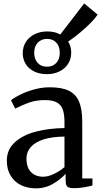

<svg xmlns="http://www.w3.org/2000/svg" viewBox="-20 -1050 570 1081"><path d="M108 -750.5Q108 -786.5 126 -814.5Q144 -842.5 175.8 -857.8Q207.5 -873 246.5 -873Q288 -873 319.5 -856L454 -1030.5L529.5 -968Q511 -938 459.5 -891.5Q408 -845 363.5 -816Q381 -789.5 381 -754Q381 -718 363.2 -690.5Q345.5 -663 314.5 -647.8Q283.5 -632.5 244 -632.5Q203.5 -632.5 172.5 -647.5Q141.5 -662.5 124.8 -689.5Q108 -716.5 108 -750.5ZM172.5 -753Q172.5 -717.5 191.8 -696Q211 -674.5 245 -674.5Q277.5 -674.5 297 -695.8Q316.5 -717 316.5 -752.5Q316.5 -788 297.5 -809.5Q278.5 -831 245 -831Q212 -831 192.2 -809.5Q172.5 -788 172.5 -753ZM443 -45.5 500.5 -45V-5.5Q480.5 0 451 4.8Q421.5 9.5 398.5 9.5Q379.5 9.5 369.2 6.2Q359 3 354.2 -6.5Q349.5 -16 349.5 -35.5V-71.5Q323 -41.5 279.2 -15.5Q235.5 10.5 181 10.5Q136.5 10.5 99.5 -7Q62.5 -24.5 40.5 -59.8Q18.5 -95 18.5 -145.5Q18.5 -208.5 63.8 -249.2Q109 -290 182.2 -309Q255.5 -328 343 -329V-361.5Q343 -406.5 333.5 -433.2Q324 -460 300.2 -473.2Q276.5 -486.5 233.5 -486.5Q184 -486.5 144.5 -472.8Q105 -459 65.5 -438.5L42 -485.5Q56.5 -498 90 -515.2Q123.5 -532.5 168.8 -545.5Q214 -558.5 260.5 -558.5Q328.5 -558.5 368 -539Q407.5 -519.5 425.2 -477.5Q443 -435.5 443 -365.5ZM343 -281Q273.5 -280.5 225.2 -265Q177 -249.5 153 -221.8Q129 -194 129 -157.5Q129 -106.5 155 -80.8Q181 -55 223.5 -55Q250.5 -55 283.2 -70.5Q316 -86 343 -109Z"/></svg>

Font: Merriweather 12pt
Style: Regular
Weight: 400
Designer: Eben Sorkin
Foundry: Eben Sorkin
Version: Version 2.100